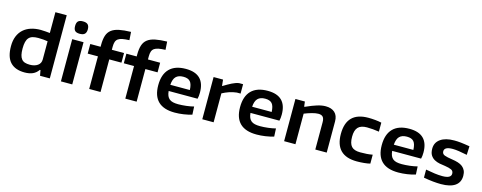

<svg xmlns="http://www.w3.org/2000/svg" viewBox="-31 -1588 5958 2373"><g transform="rotate(15 2948.0 -402.0)"><path d="M287 10Q167 10 104.5 -56Q42 -122 42 -262Q42 -334 64 -388Q86 -442 126 -478Q166 -514 222 -532Q278 -550 346 -550Q379 -550 409.5 -547Q440 -544 464 -542V-808H609V0H484L471 -70H463Q434 -28 391 -9Q348 10 287 10ZM326 -99Q386 -99 425 -126Q464 -153 464 -204V-436Q441 -440 409 -443Q377 -446 342 -446Q301 -446 271.5 -437.5Q242 -429 223.5 -408.5Q205 -388 196.5 -354Q188 -320 188 -270Q188 -222 195.5 -189.5Q203 -157 219.5 -136.5Q236 -116 262 -107.5Q288 -99 326 -99Z M823 -628Q780 -628 761.5 -646.5Q743 -665 743 -707Q743 -749 761.5 -768Q780 -787 823 -787Q868 -787 887 -767Q906 -747 906 -707Q906 -668 887 -648Q868 -628 823 -628ZM751 -540H896V0H751Z M1113 -417H982V-540H1114V-563Q1114 -635 1129.5 -683Q1145 -731 1182 -759.5Q1219 -788 1279.5 -800.5Q1340 -813 1430 -815L1437 -711Q1385 -709 1350.5 -702.5Q1316 -696 1295.5 -681.5Q1275 -667 1266.5 -642.5Q1258 -618 1258 -580V-540H1414V-417H1258V0H1113ZM1575 -417H1444V-540H1576V-563Q1576 -635 1591.5 -683Q1607 -731 1644 -759.5Q1681 -788 1741.5 -800.5Q1802 -813 1892 -815L1899 -711Q1847 -709 1812.5 -702.5Q1778 -696 1757.5 -681.5Q1737 -667 1728.5 -642.5Q1720 -618 1720 -580V-540H1876V-417H1720V0H1575Z M2208 9Q1925 9 1925 -266Q1925 -405 1996 -477Q2067 -549 2205 -549Q2447 -549 2447 -310Q2447 -263 2438 -230H2068Q2071 -194 2081.5 -169.5Q2092 -145 2110.5 -130Q2129 -115 2157 -108.5Q2185 -102 2224 -102Q2271 -102 2326 -108.5Q2381 -115 2422 -126L2427 -23Q2378 -8 2320.5 0.5Q2263 9 2208 9ZM2200 -447Q2137 -447 2105 -414.5Q2073 -382 2068 -309H2318Q2315 -384 2288 -415.5Q2261 -447 2200 -447Z M2560 -540H2681L2689 -461H2693Q2750 -496 2796.5 -519.5Q2843 -543 2884 -549H2935V-429H2887Q2839 -424 2792 -408Q2745 -392 2705 -370V0H2560Z M3255 9Q2972 9 2972 -266Q2972 -405 3043 -477Q3114 -549 3252 -549Q3494 -549 3494 -310Q3494 -263 3485 -230H3115Q3118 -194 3128.5 -169.5Q3139 -145 3157.5 -130Q3176 -115 3204 -108.5Q3232 -102 3271 -102Q3318 -102 3373 -108.5Q3428 -115 3469 -126L3474 -23Q3425 -8 3367.5 0.5Q3310 9 3255 9ZM3247 -447Q3184 -447 3152 -414.5Q3120 -382 3115 -309H3365Q3362 -384 3335 -415.5Q3308 -447 3247 -447Z M3607 -540H3728L3736 -476H3743Q3827 -514 3886 -532Q3945 -550 3993 -550Q4068 -550 4110 -511.5Q4152 -473 4152 -398V0H4006V-349Q4006 -397 3987.5 -417Q3969 -437 3930 -437Q3896 -437 3849 -424Q3802 -411 3752 -391V0H3607Z M4539 9Q4261 9 4261 -269Q4261 -549 4539 -549Q4583 -549 4628.5 -544.5Q4674 -540 4708 -532V-417Q4668 -423 4629 -426.5Q4590 -430 4553 -430Q4475 -430 4439.5 -392Q4404 -354 4404 -271Q4404 -185 4438 -147.5Q4472 -110 4551 -110Q4599 -110 4634.5 -112.5Q4670 -115 4708 -122V-8Q4677 0 4631.5 4.5Q4586 9 4539 9Z M5068 9Q4785 9 4785 -266Q4785 -405 4856 -477Q4927 -549 5065 -549Q5307 -549 5307 -310Q5307 -263 5298 -230H4928Q4931 -194 4941.5 -169.5Q4952 -145 4970.5 -130Q4989 -115 5017 -108.5Q5045 -102 5084 -102Q5131 -102 5186 -108.5Q5241 -115 5282 -126L5287 -23Q5238 -8 5180.5 0.5Q5123 9 5068 9ZM5060 -447Q4997 -447 4965 -414.5Q4933 -382 4928 -309H5178Q5175 -384 5148 -415.5Q5121 -447 5060 -447Z M5615 11Q5570 11 5514 5.5Q5458 0 5393 -12V-115Q5456 -103 5508 -96Q5560 -89 5607 -89Q5718 -89 5718 -149Q5718 -184 5689.5 -197.5Q5661 -211 5608 -219Q5573 -223 5536.5 -230Q5500 -237 5469 -254Q5438 -271 5418.5 -302Q5399 -333 5399 -386Q5399 -464 5462 -508.5Q5525 -553 5636 -553Q5657 -553 5677.5 -552Q5698 -551 5721 -548.5Q5744 -546 5772 -542Q5800 -538 5836 -532L5831 -421Q5773 -433 5726.5 -440Q5680 -447 5646 -447Q5539 -447 5539 -389Q5539 -354 5572.5 -341.5Q5606 -329 5670 -320Q5713 -314 5748 -303Q5783 -292 5807 -273Q5831 -254 5844 -226Q5857 -198 5857 -159Q5857 -75 5795.5 -32Q5734 11 5615 11Z"/></g></svg>

Font: Encode Sans Wide
Style: SemiBold
Weight: 600
Designer: Pablo Impallari, Andres Torresi
Foundry: Pablo Impallari, Andres Torresi
Version: Version 1.000; ttfautohint (v1.00) -l 8 -r 50 -G 200 -x 14 -